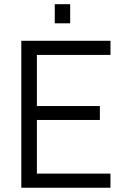

<svg xmlns="http://www.w3.org/2000/svg" viewBox="-20 -882 587 902"><path d="M153.3 -624V-383.8H449.2V-318.4H153.3V-66.4H499V0H80.1V-690.4H499V-624ZM237.3 -862.3H309.6V-772.5H237.3Z"/></svg>

Font: Dinish
Style: Regular
Weight: 400
Designer: Bert Driehuis
Foundry: Playbeing
Version: Version 3.006; git-39231f3c-release